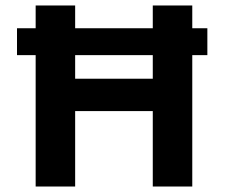

<svg xmlns="http://www.w3.org/2000/svg" viewBox="-20 -680 819 700"><path d="M42 -577H736V-479H42ZM537 0V-660H681V0ZM110 0V-660H254V0ZM198 -275V-393H597V-275Z"/></svg>

Font: Bricolage Grotesque 18pt
Style: Bold
Weight: 700
Designer: Mathieu Triay
Foundry: Atelier Triay
Version: Version 1.000;gftools[0.9.30]